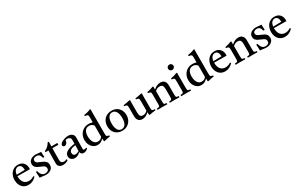

<svg xmlns="http://www.w3.org/2000/svg" viewBox="252 -2488 6527 4235"><g transform="rotate(-30 3515.0 -371.0)"><path d="M259 12Q188 12 139 -21Q90 -54 64.5 -109.5Q39 -165 39 -232Q39 -301 65.5 -360Q92 -419 143 -455.5Q194 -492 267 -492Q355 -492 404.5 -439.5Q454 -387 454 -304Q454 -294 453.5 -286.5Q453 -279 452 -274L137 -277Q137 -273 137 -270Q137 -172 182 -116Q227 -60 308 -60Q376 -60 442 -104Q452 -92 457 -81Q372 12 259 12ZM140 -314 347 -318Q348 -320 348 -323.5Q348 -327 348 -328Q348 -382 324.5 -418Q301 -454 255 -454Q212 -454 180 -419Q148 -384 140 -314Z M570 -158Q585 -92 618 -57.5Q651 -23 703 -23Q742 -23 769 -41.5Q796 -60 796 -100Q796 -130 781.5 -148Q767 -166 741.5 -178.5Q716 -191 684 -204Q647 -219 614.5 -236.5Q582 -254 561.5 -280.5Q541 -307 541 -349Q541 -397 566.5 -428.5Q592 -460 632.5 -476Q673 -492 719 -492Q742 -492 765 -489Q788 -486 790 -486Q810 -483 827 -482.5Q844 -482 845 -482Q846 -482 849.5 -482Q853 -482 859 -483Q859 -451 860 -418Q861 -385 864 -348Q863 -348 860 -348Q851 -347 843.5 -346.5Q836 -346 829 -347Q816 -403 790.5 -428.5Q765 -454 719 -454Q678 -454 653.5 -436Q629 -418 629 -386Q629 -360 645 -343.5Q661 -327 684 -316Q707 -305 728 -297Q767 -282 802.5 -263.5Q838 -245 860.5 -216Q883 -187 883 -138Q883 -86 856.5 -52.5Q830 -19 789 -3.5Q748 12 703 12Q677 12 651.5 8Q626 4 624 4Q622 4 607.5 2Q593 0 575.5 -2Q558 -4 545 -4Q545 -35 542.5 -73Q540 -111 537 -157Q539 -157 542 -157Q551 -158 557.5 -158.5Q564 -159 570 -158Z M1140 12Q1080 12 1045 -16.5Q1010 -45 1010 -99Q1010 -187 1011.5 -269Q1013 -351 1014 -427H938Q935 -442 938 -454Q1037 -496 1087 -591Q1095 -591 1103 -590.5Q1111 -590 1117 -589Q1116 -563 1115.5 -534Q1115 -505 1114 -473H1266Q1269 -451 1266 -427H1114Q1112 -357 1111.5 -279.5Q1111 -202 1111 -124Q1111 -43 1195 -43Q1231 -43 1262 -62Q1271 -50 1273 -32Q1214 12 1140 12Z M1666 10Q1600 10 1583 -56Q1512 12 1438 12Q1387 12 1351.5 -18.5Q1316 -49 1316 -103Q1316 -235 1585 -269Q1585 -293 1585.5 -318Q1586 -343 1586 -371Q1586 -406 1560.5 -425.5Q1535 -445 1499 -445Q1473 -445 1455 -437Q1455 -414 1445 -390Q1435 -366 1417.5 -349.5Q1400 -333 1375 -333Q1353 -333 1340.5 -345.5Q1328 -358 1328 -376Q1328 -400 1350.5 -421.5Q1373 -443 1408 -458.5Q1443 -474 1481 -483Q1519 -492 1549 -492Q1586 -492 1617.5 -478.5Q1649 -465 1668.5 -438.5Q1688 -412 1688 -373Q1688 -349 1687 -310.5Q1686 -272 1685.5 -228.5Q1685 -185 1684 -146Q1683 -107 1683 -83Q1683 -51 1711 -51Q1729 -51 1766 -63Q1770 -58 1771.5 -52Q1773 -46 1774 -41Q1749 -14 1721.5 -2Q1694 10 1666 10ZM1583 -83 1585 -233Q1493 -221 1458.5 -194Q1424 -167 1424 -125Q1424 -90 1442.5 -71.5Q1461 -53 1489 -53Q1507 -53 1529.5 -61Q1552 -69 1583 -83Z M2192 13 2176 6 2172 -63Q2137 -25 2100.5 -6.5Q2064 12 2020 12Q1958 12 1911.5 -21.5Q1865 -55 1840 -109Q1815 -163 1815 -226Q1815 -299 1846.5 -359Q1878 -419 1935.5 -455.5Q1993 -492 2070 -492Q2093 -492 2118 -488.5Q2143 -485 2170 -477V-605Q2170 -636 2164 -651.5Q2158 -667 2140.5 -673.5Q2123 -680 2088 -683Q2085 -696 2088 -710Q2128 -715 2170 -725.5Q2212 -736 2256 -755L2273 -749Q2272 -727 2271.5 -699Q2271 -671 2271 -638V-142Q2271 -104 2274 -85Q2277 -66 2292 -58.5Q2307 -51 2343 -45Q2346 -32 2343 -18Q2303 -12 2265 -5Q2227 2 2192 13ZM2171 -392Q2128 -451 2058 -451Q1989 -451 1954 -400.5Q1919 -350 1919 -261Q1919 -209 1933 -161Q1947 -113 1979 -82Q2011 -51 2064 -51Q2131 -51 2171 -109Z M2646 12Q2573 12 2518.5 -19.5Q2464 -51 2434 -106.5Q2404 -162 2404 -234Q2404 -312 2435.5 -370Q2467 -428 2524 -460Q2581 -492 2655 -492Q2728 -492 2782 -460Q2836 -428 2866 -372Q2896 -316 2896 -245Q2896 -172 2864.5 -113.5Q2833 -55 2777 -21.5Q2721 12 2646 12ZM2517 -246Q2517 -144 2550.5 -84.5Q2584 -25 2651 -25Q2715 -25 2749 -81.5Q2783 -138 2783 -233Q2783 -334 2749 -394Q2715 -454 2650 -454Q2586 -454 2551.5 -399Q2517 -344 2517 -246Z M3162 12Q3097 12 3061.5 -26.5Q3026 -65 3026 -138V-340Q3026 -379 3022.5 -398Q3019 -417 3003.5 -425Q2988 -433 2951 -438Q2946 -451 2951 -463Q2994 -469 3033.5 -476Q3073 -483 3113 -493L3128 -486Q3127 -455 3126.5 -427.5Q3126 -400 3126 -376V-174Q3126 -114 3144.5 -84.5Q3163 -55 3217 -55Q3247 -55 3273.5 -68.5Q3300 -82 3324 -108V-340Q3324 -379 3320.5 -398Q3317 -417 3301.5 -425Q3286 -433 3249 -438Q3246 -451 3249 -463Q3292 -469 3331.5 -476Q3371 -483 3412 -493L3427 -486Q3426 -455 3425.5 -427.5Q3425 -400 3425 -376V-117Q3425 -87 3428.5 -72Q3432 -57 3448.5 -50.5Q3465 -44 3503 -40Q3504 -28 3503 -15Q3460 -11 3421 -5Q3382 1 3345 10L3329 3L3327 -67Q3244 12 3162 12Z M3859 1Q3857 -15 3859 -30Q3890 -32 3905 -36.5Q3920 -41 3925 -56Q3930 -71 3930 -104V-306Q3930 -366 3911.5 -395.5Q3893 -425 3838 -425Q3809 -425 3782 -414.5Q3755 -404 3723 -375V-114Q3723 -75 3727.5 -58Q3732 -41 3747 -36.5Q3762 -32 3794 -30Q3796 -15 3794 1Q3766 1 3735.5 0Q3705 -1 3670 -1Q3638 -1 3607 0Q3576 1 3546 1Q3543 -15 3546 -30Q3580 -32 3596 -36.5Q3612 -41 3617 -56Q3622 -71 3622 -104V-328Q3622 -367 3618.5 -386Q3615 -405 3599.5 -412.5Q3584 -420 3547 -425Q3544 -439 3547 -451Q3633 -468 3705 -497L3722 -491V-416Q3768 -458 3812 -475Q3856 -492 3896 -492Q3962 -492 3997 -453Q4032 -414 4032 -341V-114Q4032 -75 4036.5 -58Q4041 -41 4056 -36.5Q4071 -32 4104 -30Q4106 -15 4104 1Q4074 1 4045.5 0Q4017 -1 3979 -1Q3942 -1 3914.5 0Q3887 1 3859 1Z M4399 1Q4371 1 4341 0Q4311 -1 4276 -1Q4244 -1 4211.5 0Q4179 1 4149 1Q4146 -15 4149 -30Q4183 -32 4199 -36.5Q4215 -41 4220 -56Q4225 -71 4225 -104V-328Q4225 -367 4222 -386Q4219 -405 4203.5 -412.5Q4188 -420 4150 -425Q4147 -439 4150 -451Q4194 -459 4234 -471Q4274 -483 4311 -497L4328 -491Q4327 -460 4326.5 -433Q4326 -406 4326 -382V-114Q4326 -75 4330.5 -58Q4335 -41 4350.5 -36.5Q4366 -32 4399 -30Q4402 -15 4399 1ZM4199 -667Q4199 -696 4219.5 -716Q4240 -736 4269 -736Q4297 -736 4317.5 -716Q4338 -696 4338 -668Q4338 -642 4318 -620.5Q4298 -599 4267 -599Q4239 -599 4219 -619Q4199 -639 4199 -667Z M4836 13 4820 6 4816 -63Q4781 -25 4744.5 -6.5Q4708 12 4664 12Q4602 12 4555.5 -21.5Q4509 -55 4484 -109Q4459 -163 4459 -226Q4459 -299 4490.5 -359Q4522 -419 4579.5 -455.5Q4637 -492 4714 -492Q4737 -492 4762 -488.5Q4787 -485 4814 -477V-605Q4814 -636 4808 -651.5Q4802 -667 4784.5 -673.5Q4767 -680 4732 -683Q4729 -696 4732 -710Q4772 -715 4814 -725.5Q4856 -736 4900 -755L4917 -749Q4916 -727 4915.5 -699Q4915 -671 4915 -638V-142Q4915 -104 4918 -85Q4921 -66 4936 -58.5Q4951 -51 4987 -45Q4990 -32 4987 -18Q4947 -12 4909 -5Q4871 2 4836 13ZM4815 -392Q4772 -451 4702 -451Q4633 -451 4598 -400.5Q4563 -350 4563 -261Q4563 -209 4577 -161Q4591 -113 4623 -82Q4655 -51 4708 -51Q4775 -51 4815 -109Z M5268 12Q5197 12 5148 -21Q5099 -54 5073.5 -109.5Q5048 -165 5048 -232Q5048 -301 5074.5 -360Q5101 -419 5152 -455.5Q5203 -492 5276 -492Q5364 -492 5413.5 -439.5Q5463 -387 5463 -304Q5463 -294 5462.5 -286.5Q5462 -279 5461 -274L5146 -277Q5146 -273 5146 -270Q5146 -172 5191 -116Q5236 -60 5317 -60Q5385 -60 5451 -104Q5461 -92 5466 -81Q5381 12 5268 12ZM5149 -314 5356 -318Q5357 -320 5357 -323.5Q5357 -327 5357 -328Q5357 -382 5333.5 -418Q5310 -454 5264 -454Q5221 -454 5189 -419Q5157 -384 5149 -314Z M5846 1Q5844 -15 5846 -30Q5877 -32 5892 -36.5Q5907 -41 5912 -56Q5917 -71 5917 -104V-306Q5917 -366 5898.5 -395.5Q5880 -425 5825 -425Q5796 -425 5769 -414.5Q5742 -404 5710 -375V-114Q5710 -75 5714.5 -58Q5719 -41 5734 -36.5Q5749 -32 5781 -30Q5783 -15 5781 1Q5753 1 5722.5 0Q5692 -1 5657 -1Q5625 -1 5594 0Q5563 1 5533 1Q5530 -15 5533 -30Q5567 -32 5583 -36.5Q5599 -41 5604 -56Q5609 -71 5609 -104V-328Q5609 -367 5605.5 -386Q5602 -405 5586.5 -412.5Q5571 -420 5534 -425Q5531 -439 5534 -451Q5620 -468 5692 -497L5709 -491V-416Q5755 -458 5799 -475Q5843 -492 5883 -492Q5949 -492 5984 -453Q6019 -414 6019 -341V-114Q6019 -75 6023.5 -58Q6028 -41 6043 -36.5Q6058 -32 6091 -30Q6093 -15 6091 1Q6061 1 6032.5 0Q6004 -1 5966 -1Q5929 -1 5901.5 0Q5874 1 5846 1Z M6182 -158Q6197 -92 6230 -57.5Q6263 -23 6315 -23Q6354 -23 6381 -41.5Q6408 -60 6408 -100Q6408 -130 6393.5 -148Q6379 -166 6353.5 -178.5Q6328 -191 6296 -204Q6259 -219 6226.5 -236.5Q6194 -254 6173.5 -280.5Q6153 -307 6153 -349Q6153 -397 6178.5 -428.5Q6204 -460 6244.5 -476Q6285 -492 6331 -492Q6354 -492 6377 -489Q6400 -486 6402 -486Q6422 -483 6439 -482.5Q6456 -482 6457 -482Q6458 -482 6461.5 -482Q6465 -482 6471 -483Q6471 -451 6472 -418Q6473 -385 6476 -348Q6475 -348 6472 -348Q6463 -347 6455.5 -346.5Q6448 -346 6441 -347Q6428 -403 6402.5 -428.5Q6377 -454 6331 -454Q6290 -454 6265.5 -436Q6241 -418 6241 -386Q6241 -360 6257 -343.5Q6273 -327 6296 -316Q6319 -305 6340 -297Q6379 -282 6414.5 -263.5Q6450 -245 6472.5 -216Q6495 -187 6495 -138Q6495 -86 6468.5 -52.5Q6442 -19 6401 -3.5Q6360 12 6315 12Q6289 12 6263.5 8Q6238 4 6236 4Q6234 4 6219.5 2Q6205 0 6187.5 -2Q6170 -4 6157 -4Q6157 -35 6154.5 -73Q6152 -111 6149 -157Q6151 -157 6154 -157Q6163 -158 6169.5 -158.5Q6176 -159 6182 -158Z M6792 12Q6721 12 6672 -21Q6623 -54 6597.5 -109.5Q6572 -165 6572 -232Q6572 -301 6598.5 -360Q6625 -419 6676 -455.5Q6727 -492 6800 -492Q6888 -492 6937.5 -439.5Q6987 -387 6987 -304Q6987 -294 6986.5 -286.5Q6986 -279 6985 -274L6670 -277Q6670 -273 6670 -270Q6670 -172 6715 -116Q6760 -60 6841 -60Q6909 -60 6975 -104Q6985 -92 6990 -81Q6905 12 6792 12ZM6673 -314 6880 -318Q6881 -320 6881 -323.5Q6881 -327 6881 -328Q6881 -382 6857.5 -418Q6834 -454 6788 -454Q6745 -454 6713 -419Q6681 -384 6673 -314Z"/></g></svg>

Font: Tiro Tamil
Style: Regular
Weight: 400
Designer: Tamil: Fernando Mello & Fiona Ross. Latin: John Hudson.
Foundry: Tiro Typeworks Ltd.
Version: Version 1.52